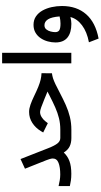

<svg xmlns="http://www.w3.org/2000/svg" viewBox="423 -1136 976 1863"><g transform="rotate(-90 911.5 -204.0)"><path d="M38.1 -124Q67.4 -117.2 95.7 -112.5Q124 -107.9 149.9 -107.9Q220.7 -107.9 263.2 -124.5Q305.7 -141.1 305.7 -180.7Q305.7 -192.4 299.8 -211.9Q293.9 -231.4 288.6 -243.7L206.5 -450.2L300.3 -493.2L405.8 -224.1Q429.7 -163.1 451.7 -135.3Q473.6 -107.4 504.4 -107.4H524.9V0H504.4Q458 0 423.6 -16.4Q389.2 -32.7 363.3 -73.7Q329.6 -37.1 281 -18.8Q232.4 -0.5 157.2 -0.5Q120.6 -0.5 92.5 -4.6Q64.5 -8.8 38.1 -14.6Z M505.4 0V-107.4H585Q644.5 -107.4 696 -120.1Q747.6 -132.8 800.8 -156.2Q854 -179.7 918.5 -212.9L955.1 -231.9Q945.3 -234.9 931.9 -241Q918.5 -247.1 884.3 -260.7Q834.5 -281.2 802.7 -292.5Q771 -303.7 756.8 -303.7Q731.9 -303.7 707.8 -288.8Q683.6 -273.9 666.5 -252L648.4 -228.5L558.1 -273.4L570.8 -294.9Q602.1 -347.2 650.6 -378.7Q699.2 -410.2 757.3 -410.2Q790 -410.2 828.1 -396.7Q866.2 -383.3 909.7 -362.3Q962.9 -336.4 1001 -321Q1039.1 -305.7 1070.1 -298.3Q1101.1 -291 1133.3 -289.6L1132.3 -188.5Q1107.9 -185.5 1084 -178Q1060.1 -170.4 1026.6 -154.5Q993.2 -138.7 939.9 -110.4Q880.4 -79.1 824.2 -54Q768.1 -28.8 709.2 -14.4Q650.4 0 583.5 0Z M1229 -671.9H1331.1V-0.5H1229Z M1678.2 -9.3Q1663.6 -4.9 1644.8 -2.4Q1626 0 1612.3 0Q1525.9 0 1478.8 -38.3Q1431.6 -76.7 1431.6 -154.3Q1431.6 -191.4 1441.9 -229Q1452.1 -266.6 1473.1 -297.9Q1494.1 -329.1 1526.4 -348.1Q1558.6 -367.2 1602.5 -367.2Q1649.9 -367.2 1684.6 -343.5Q1719.2 -319.8 1741.5 -280Q1763.7 -240.2 1774.4 -191.2Q1785.2 -142.1 1785.2 -90.8Q1785.2 52.2 1705.1 143.6Q1625 234.9 1469.2 264.2L1433.1 170.4Q1534.2 151.4 1597.9 103.5Q1661.6 55.7 1678.2 -9.3ZM1684.1 -114.3Q1678.2 -191.4 1656.2 -226.3Q1634.3 -261.2 1598.6 -261.2Q1573.2 -261.2 1558.6 -243.4Q1543.9 -225.6 1537.8 -201.2Q1531.7 -176.8 1531.7 -156.7Q1531.7 -128.9 1550 -117.2Q1568.4 -105.5 1614.7 -105.5Q1631.3 -105.5 1649.2 -107.7Q1667 -109.9 1684.1 -114.3Z"/></g></svg>

Font: Vazir Medium WOL-UI
Style: Medium-WOL-UI
Weight: 500
Designer: Saber Rastikerdar
Foundry: Saber Rastikerdar
Version: Version 30.1.0